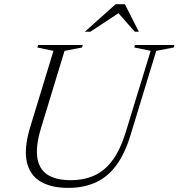

<svg xmlns="http://www.w3.org/2000/svg" viewBox="-20 -904 868 934"><path d="M179.5 -281Q153.5 -195 161.2 -138.8Q169 -82.5 210 -55Q251 -27.5 323.5 -27.5Q387.5 -27.5 438.2 -50Q489 -72.5 527 -123.8Q565 -175 591.5 -260.5L713 -657L633 -673L636.5 -685H828.5L825 -673L740 -656.5L614.5 -245.5Q587 -155 545 -98.8Q503 -42.5 445 -16.2Q387 10 311.5 10Q229 10 176.5 -21.2Q124 -52.5 110 -118.5Q96 -184.5 127.5 -287.5L240 -656.5L161.5 -673L165.5 -685H382.5L379 -673L294 -656.5ZM392.5 -749.5 542.5 -883.5H587.5L655.5 -749.5H636L549 -848H569L419 -749.5Z"/></svg>

Font: Newsreader 36pt Light
Style: Italic
Weight: 300
Italic angle: -17°
Designer: Hugues Gentile
Foundry: Production Type
Version: Version 1.003